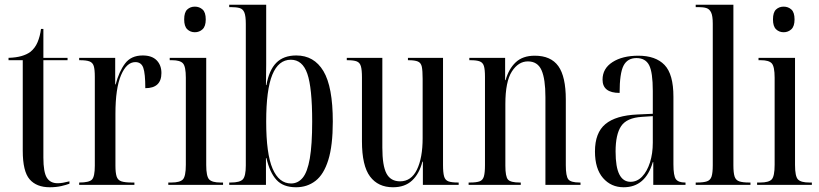

<svg xmlns="http://www.w3.org/2000/svg" viewBox="-20 -780 3457 810"><path d="M190 10Q134 10 105 -23.5Q76 -57 76 -144V-526H16V-536Q48 -537 70.5 -543.5Q93 -550 108 -561Q128 -577 138.5 -602Q149 -627 153 -658H163V-536H265V-526H163V-115Q163 -54 177.5 -30.5Q192 -7 223 -7Q234 -7 245.5 -9Q257 -11 273 -15V-5Q260 0 238.5 5Q217 10 190 10Z M314 0V-10H315Q356 -10 368 -22.5Q380 -35 380 -81V-456Q380 -487 375.5 -501.5Q371 -516 357.5 -521Q344 -526 317 -526H314V-536H466V-424H468Q482 -478 507.5 -512Q533 -546 582 -546Q621 -546 641 -525.5Q661 -505 661 -472Q661 -408 593 -408Q593 -470 584.5 -494Q576 -518 551 -518Q514 -518 490.5 -462.5Q467 -407 467 -300V-81Q467 -51 472 -35.5Q477 -20 492 -15Q507 -10 536 -10H547V0Z M802 -644Q783 -644 770 -656.5Q757 -669 757 -698Q757 -728 770 -740Q783 -752 802 -752Q821 -752 834.5 -740Q848 -728 848 -698Q848 -669 834.5 -656.5Q821 -644 802 -644ZM690 0V-10H703Q739 -10 751.5 -23Q764 -36 764 -85V-452Q764 -499 752 -512.5Q740 -526 706 -526H696V-536H850V-84Q850 -36 862.5 -23Q875 -10 910 -10H921V0Z M1229 10Q1175 10 1146.5 -21Q1118 -52 1104 -113H1102V0H947V-10H954Q992 -10 1004.5 -23.5Q1017 -37 1017 -82V-679Q1017 -712 1011 -727Q1005 -742 991 -746Q977 -750 953 -750H947V-760H1103V-573Q1103 -545 1103 -508Q1103 -471 1102 -421H1104Q1115 -484 1145.5 -515Q1176 -546 1230 -546Q1305 -546 1344.5 -480Q1384 -414 1384 -267Q1384 -166 1365 -105Q1346 -44 1311 -17Q1276 10 1229 10ZM1208 -6Q1237 -6 1257 -30Q1277 -54 1287 -111.5Q1297 -169 1297 -267Q1297 -410 1276.5 -469Q1256 -528 1207 -528Q1155 -528 1129 -465Q1103 -402 1103 -267Q1103 -131 1130 -68.5Q1157 -6 1208 -6Z M1638 10Q1575 10 1541 -35.5Q1507 -81 1507 -184V-454Q1507 -485 1502.5 -500.5Q1498 -516 1485 -521Q1472 -526 1446 -526H1443V-536H1593V-157Q1593 -81 1610.5 -48Q1628 -15 1668 -15Q1715 -15 1739 -64.5Q1763 -114 1763 -197V-447Q1763 -482 1759.5 -498.5Q1756 -515 1743 -520.5Q1730 -526 1703 -526H1701V-536H1849V-84Q1849 -52 1853.5 -36Q1858 -20 1871.5 -15Q1885 -10 1912 -10H1915V0H1764V-98H1762Q1749 -47 1718.5 -18.5Q1688 10 1638 10Z M1957 0V-10H1963Q1990 -10 2003.5 -15Q2017 -20 2021.5 -36Q2026 -52 2026 -83V-456Q2026 -487 2021.5 -501.5Q2017 -516 2004 -521Q1991 -526 1965 -526H1960V-536H2111V-442H2113Q2126 -489 2155.5 -517Q2185 -545 2236 -545Q2304 -545 2335.5 -501Q2367 -457 2367 -360V-83Q2367 -37 2377.5 -23.5Q2388 -10 2425 -10H2429V0H2281V-370Q2281 -447 2264.5 -484Q2248 -521 2207 -521Q2167 -521 2139.5 -478.5Q2112 -436 2112 -341V-81Q2112 -35 2123 -22.5Q2134 -10 2172 -10H2177V0Z M2611 10Q2558 10 2524 -29Q2490 -68 2490 -141Q2490 -220 2534 -256.5Q2578 -293 2669 -297L2734 -300V-396Q2734 -475 2718.5 -505Q2703 -535 2665 -535Q2627 -535 2610.5 -503Q2594 -471 2594 -388Q2522 -388 2522 -444Q2522 -491 2564 -518Q2606 -545 2673 -545Q2746 -545 2783.5 -506Q2821 -467 2821 -372V-87Q2821 -38 2831.5 -24Q2842 -10 2870 -10H2872V0H2736V-96H2734Q2703 10 2611 10ZM2640 -13Q2668 -13 2689 -35Q2710 -57 2722 -94.5Q2734 -132 2734 -178V-290L2688 -287Q2624 -283 2600.5 -248Q2577 -213 2577 -141Q2577 -75 2593 -44Q2609 -13 2640 -13Z M2915 0V-10H2921Q2948 -10 2962.5 -15Q2977 -20 2982 -35.5Q2987 -51 2987 -83V-680Q2987 -713 2980 -727.5Q2973 -742 2960 -746Q2947 -750 2927 -750H2915V-760H3074V-83Q3074 -51 3079 -35.5Q3084 -20 3098.5 -15Q3113 -10 3140 -10H3146V0Z M3286 -644Q3267 -644 3254 -656.5Q3241 -669 3241 -698Q3241 -728 3254 -740Q3267 -752 3286 -752Q3305 -752 3318.5 -740Q3332 -728 3332 -698Q3332 -669 3318.5 -656.5Q3305 -644 3286 -644ZM3174 0V-10H3187Q3223 -10 3235.5 -23Q3248 -36 3248 -85V-452Q3248 -499 3236 -512.5Q3224 -526 3190 -526H3180V-536H3334V-84Q3334 -36 3346.5 -23Q3359 -10 3394 -10H3405V0Z"/></svg>

Font: Noto Serif Display ExtraCondensed
Style: Regular
Weight: 400
Width: 2
Designer: Monotype Design Team
Foundry: Monotype Imaging Inc.
Version: Version 2.009